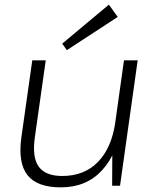

<svg xmlns="http://www.w3.org/2000/svg" viewBox="-20 -800 666 827"><path d="M130 -208Q118 -122 147 -82Q176 -42 248 -42Q343 -42 402 -102.5Q461 -163 477 -275L518 -339L508 -275Q487 -140 419.5 -66.5Q352 7 242 7Q140 7 98.5 -45.5Q57 -98 72 -208L119 -540H177ZM497 0H463L464 -184L514 -540H573ZM487 -727 268 -584 248 -612 449 -780Z"/></svg>

Font: Pathway Extreme 8pt Thin 12pt Thin
Style: Italic
Weight: 250
Italic angle: -8°
Version: Version 1.001;gftools[0.9.26]